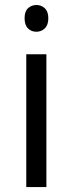

<svg xmlns="http://www.w3.org/2000/svg" viewBox="-20 -754 293 774"><path d="M126.5 -733.9Q146.5 -733.9 160.6 -720.7Q174.8 -707.5 174.8 -680.2Q174.8 -653.3 160.6 -639.6Q146.5 -626 126.5 -626Q106.4 -626 92.8 -639.6Q79.1 -653.3 79.1 -680.7Q79.1 -708 92.8 -720.7Q106.4 -733.4 126.5 -733.9ZM167 0H85.9V-535.2H167Z"/></svg>

Font: OpenSans
Style: Regular
Weight: 400
Foundry: Ascender Corporation
Version: Version 1.10